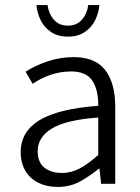

<svg xmlns="http://www.w3.org/2000/svg" viewBox="-20 -719 547 751"><path d="M258.3 -439.5Q215.8 -439.5 176.5 -425.8Q137.2 -412.1 107.9 -391.1L80.1 -438.5Q116.2 -461.9 165.5 -478.8Q214.8 -495.6 268.1 -495.6Q352.5 -495.6 391.6 -444.8Q430.7 -394 430.7 -301.8V0H375.5L369.1 -59.6H367.2Q323.2 -24.4 287.1 -6.1Q251 12.2 205.6 12.2Q163.6 12.2 130.9 -3.7Q98.1 -19.5 79.6 -50.3Q61 -81.1 61 -124Q61 -204.1 134.3 -248.8Q207.5 -293.5 364.3 -305.2Q365.2 -366.7 341.3 -403.1Q317.4 -439.5 258.3 -439.5ZM364.3 -112.8V-259.3Q237.3 -250 182.4 -216.1Q127.4 -182.1 127.4 -127.9Q127.4 -84.5 153.3 -63.5Q179.2 -42.5 222.2 -42.5Q257.8 -42.5 290.3 -59.3Q322.8 -76.2 364.3 -112.8ZM166 -699.2Q170.4 -665.5 190.7 -642.1Q210.9 -618.7 245.6 -618.7Q280.3 -618.7 300.5 -642.1Q320.8 -665.5 325.2 -699.2H368.7Q366.2 -668.9 352.5 -640.6Q338.9 -612.3 312 -594Q285.2 -575.7 245.6 -575.7Q206.1 -575.7 179.2 -594Q152.3 -612.3 138.7 -640.6Q125 -668.9 122.6 -699.2Z"/></svg>

Font: Varta
Style: Light
Weight: 300
Designer: Joana Correia, Viktoriya Grabowska, Eben Sorkin
Foundry: Sorkin Type
Version: Version 1.002; ttfautohint (v1.3) -l 8 -r 24 -G 200 -x 12 -H